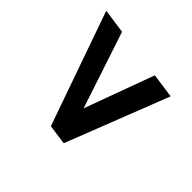

<svg xmlns="http://www.w3.org/2000/svg" viewBox="-94 -741 782 782"><g transform="rotate(-45 297.0 -350.0)"><path d="M572 -566 557 -460 153 -326 161 -374 526 -240 511 -134 68 -307 80 -393Z"/></g></svg>

Font: Pathway Extreme 28pt
Style: Bold Italic
Weight: 700
Italic angle: -8°
Designer: Eduardo Rodriguez Tunni
Foundry: Eduardo Rodriguez Tunni
Version: Version 1.001;gftools[0.9.26]